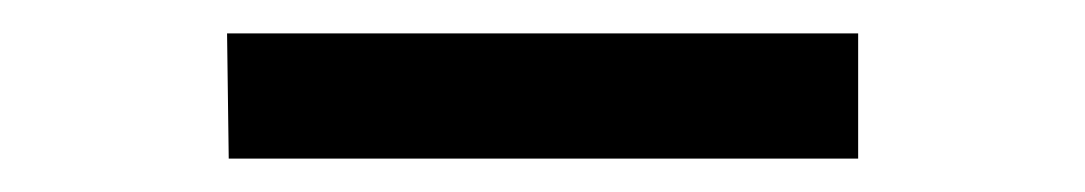

<svg xmlns="http://www.w3.org/2000/svg" viewBox="-20 -625 650 115"><path d="M494 -605H116L117 -530H494Z"/></svg>

Font: Necto Mono
Style: Regular
Weight: 400
Designer: Marco Condello
Foundry: Collletttivo
Version: Version 1.300;Glyphs 3.2 (3217)